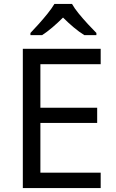

<svg xmlns="http://www.w3.org/2000/svg" viewBox="-20 -964 596 984"><path d="M496 0H97V-714H496V-635H187V-412H478V-334H187V-79H496ZM349 -944Q361 -922 383.5 -894.5Q406 -867 430.5 -840.5Q455 -814 474 -795V-784H412Q386 -800 358 -823.5Q330 -847 303 -874Q276 -847 249 -824Q222 -801 196 -784H136V-795Q155 -815 178.5 -841Q202 -867 224 -894.5Q246 -922 259 -944Z"/></svg>

Font: Noto Sans Nabataean
Style: Regular
Weight: 400
Designer: Monotype Design Team
Foundry: Monotype Imaging Inc.
Version: Version 2.001; ttfautohint (v1.8.4.7-5d5b)